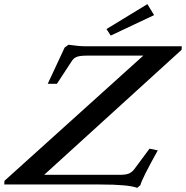

<svg xmlns="http://www.w3.org/2000/svg" viewBox="-81 -885 892 921"><path d="M450.2 -714.4 429.7 -745.6 626 -865.2 658.2 -812.5ZM577.1 16.1Q534.7 0 399.9 0H-60.5L-59.6 -17.6L606.4 -618.2H336.9Q305.2 -618.2 289.6 -613Q273.9 -607.9 264.6 -593.8L191.9 -482.9H147.9L229 -656.7L247.1 -670.4Q298.3 -663.1 326.7 -663.1H791L790 -646L130.9 -46.4H494.1Q521.5 -46.4 536.4 -52.2Q551.3 -58.1 563 -73.2L636.2 -171.9L675.8 -163.6Q599.6 -26.9 592.3 3.4Z"/></svg>

Font: Elstob 6pt Medium
Style: Italic
Weight: 500
Italic angle: -20°
Designer: Peter S. Baker
Version: Version 1.015